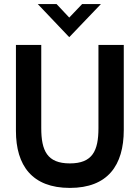

<svg xmlns="http://www.w3.org/2000/svg" viewBox="-20 -910 680 940"><path d="M319 -728 474 -890H382L319 -824L257 -890H165ZM322 10C507 10 586 -100 586 -274V-690H462V-283C462 -172 433 -110 322 -110C211 -110 182 -172 182 -283V-690H58V-269C58 -100 137 10 322 10Z"/></svg>

Font: FREAK Grotesk Next
Style: Bold
Weight: 700
Width: 3
Designer: La Scuola Open Source
Foundry: La Scuola Open Source
Version: Version 1.000;PS 1.0;hotconv 1.0.72;makeotf.lib2.5.5900